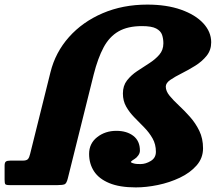

<svg xmlns="http://www.w3.org/2000/svg" viewBox="-62 -805 958 835"><path d="M821 -160Q821 -202.5 804.8 -236Q788.5 -269.5 764.2 -296.8Q740 -324 715.8 -346.5Q691.5 -369 675.2 -389Q659 -409 659 -428.5Q659 -444 679 -457.8Q699 -471.5 728.5 -486.2Q758 -501 787.2 -519.2Q816.5 -537.5 836.5 -562.2Q856.5 -587 856.5 -621Q856.5 -666.5 822 -703.8Q787.5 -741 725 -763Q662.5 -785 578.5 -785Q472 -785 384.5 -747.5Q297 -710 238 -643.8Q179 -577.5 157.5 -491L69 -135.5Q65.5 -120 59.5 -113.2Q53.5 -106.5 37 -106.5H-17Q-30.5 -106.5 -36.2 -102.5Q-42 -98.5 -42 -84.5V-24.5Q-42 -9 -39.2 -4.5Q-36.5 0 -21 0H189Q210 0 218.8 -3.5Q227.5 -7 233 -29.5L345.5 -481Q363.5 -552 388.5 -598.8Q413.5 -645.5 453.5 -668.5Q493.5 -691.5 555.5 -691.5Q597.5 -691.5 617.2 -681Q637 -670.5 642.8 -653.5Q648.5 -636.5 648.5 -616.5Q648.5 -587.5 630.8 -567Q613 -546.5 586.8 -529.8Q560.5 -513 534.2 -495.5Q508 -478 490.2 -455Q472.5 -432 472.5 -398.5Q472.5 -366 487 -340.8Q501.5 -315.5 523 -293.8Q544.5 -272 565.8 -250.2Q587 -228.5 601.5 -203Q616 -177.5 616 -145Q616 -118.5 593.8 -105Q571.5 -91.5 549.5 -91.5Q543 -91.5 536 -91.8Q529 -92 522.5 -93.5Q504 -98 507.8 -102.2Q511.5 -106.5 524.5 -114.5Q532 -119 539.2 -129Q546.5 -139 546.5 -150Q546.5 -192 518 -214Q489.5 -236 444 -236Q395.5 -236 360.5 -208.5Q325.5 -181 325.5 -135.5Q325.5 -93 346.8 -60.2Q368 -27.5 413 -8.8Q458 10 528.5 10Q574 10 624.8 -0.5Q675.5 -11 720.2 -32.2Q765 -53.5 793 -85.5Q821 -117.5 821 -160Z"/></svg>

Font: Besley Black
Style: Italic
Weight: 900
Italic angle: -13°
Designer: Owen Earl
Foundry: indestructible type*
Version: Version 2.001